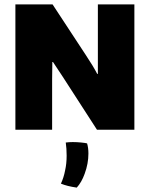

<svg xmlns="http://www.w3.org/2000/svg" viewBox="-20 -590 680 873"><path d="M217 -230V0H50V-570H219L370 -340Q404 -289 422 -254H425V-350V-570H591V0H421L266 -240L221 -308H218ZM311 56Q330 56 349.5 58Q369 60 376 62Q382 82 382 108Q382 154 365 200Q351 239 329 263Q286 257 257 245Q270 217 276 185Q283 154 283 118Q283 85 279 58Q295 56 311 56Z"/></svg>

Font: Lalezar
Style: Regular
Weight: 400
Designer: Borna Izadpanah
Foundry: Borna Izadpanah
Version: Version 1.003